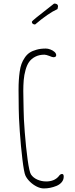

<svg xmlns="http://www.w3.org/2000/svg" viewBox="-20 -1035 421 1071"><path d="M175.8 -898.4Q249.5 -961.4 300.8 -984.4L303.7 -999.5Q303.7 -1015.1 281.7 -1015.1Q278.3 -1011.7 244.6 -985.8Q207 -957 185.1 -939Q157.7 -917 157.7 -913.1Q157.7 -906.2 162.8 -902.3Q168 -898.4 175.8 -898.4ZM121.6 -56.2Q129.9 -38.1 147.2 -21.2Q164.6 -4.4 185.3 5.9Q206.1 16.1 224.6 16.1Q260.3 16.1 294.9 2Q313 -5.4 324.2 -18.8Q335.4 -32.2 335.4 -49.8Q335.4 -64.5 326.2 -64.5Q315.9 -64.5 307.6 -51.8Q283.2 -22.9 237.8 -22.9Q211.4 -22.9 188.2 -33.2Q165 -43.5 152.8 -62Q143.6 -75.7 134 -145.3Q124.5 -214.8 118.2 -296.9Q111.8 -378.9 111.8 -419.9L110.8 -472.2L109.9 -527.8Q109.9 -559.1 112.3 -588.4Q114.7 -616.7 122.3 -644Q129.9 -671.4 141.6 -688.5Q154.8 -707.5 177 -718.8Q199.2 -730 227.5 -730Q236.8 -730 254.9 -723.1Q272 -715.8 277.8 -715.8Q293.5 -715.8 293.5 -727.1Q293.5 -736.8 284.2 -745.4Q274.9 -753.9 261.2 -759Q247.6 -764.2 235.8 -764.2Q206.1 -764.2 184.1 -757.8Q160.6 -751.5 145 -741Q129.4 -730.5 118.2 -713.4Q106.4 -696.3 99.9 -678.2Q93.3 -660.2 89.8 -634.8Q86.4 -609.9 85 -586.9Q83.5 -564 83.5 -532.2Q83.5 -504.4 84 -481.4Q84.5 -458 84.5 -428.2Q84.5 -387.2 90.3 -303Q96.2 -218.8 105 -146Q113.8 -73.2 121.6 -56.2Z"/></svg>

Font: Amatica SC
Style: Regular
Weight: 400
Designer: Vernon Adams, Ben Nathan
Foundry: newtypography
Version: Version 2.001